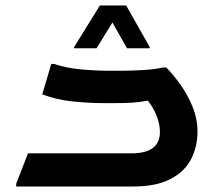

<svg xmlns="http://www.w3.org/2000/svg" viewBox="-20 -680 797 700"><path d="M39 -10 82 -121H460Q563 -121 563 -199Q563 -228 551 -258Q539 -288 519 -313Q486 -307 459 -305.5Q432 -304 395 -304H358Q306 -304 246.5 -310Q187 -316 134 -336L167 -447H177Q221 -432 275.5 -427Q330 -422 381 -422H413Q457 -422 500.5 -424.5Q544 -427 574 -434H586Q611 -409 637.5 -372Q664 -335 682 -291Q700 -247 700 -200Q700 -145 676.5 -99.5Q653 -54 601 -27Q549 0 464 0H39ZM443 -504 390 -598 332 -504H250V-508L344 -660H440L526 -508V-504Z"/></svg>

Font: Kufam SemiBold
Style: Regular
Weight: 600
Designer: Wael Morcos, Artur Schmal
Foundry: Original Type
Version: Version 1.300; ttfautohint (v1.8.3)